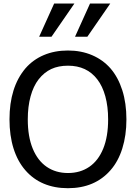

<svg xmlns="http://www.w3.org/2000/svg" viewBox="-20 -1020 748 1056"><path d="M389.2 -1000.5 263.2 -817.9H195.3L277.8 -1000.5ZM586.4 -1000.5 460.4 -817.9H392.6L475.1 -1000.5ZM675.3 -363.3Q675.3 -275.4 652.8 -203.9Q630.4 -132.3 587.9 -84Q501.5 15.1 353.5 15.1Q279.8 15.1 220.7 -9.8Q161.6 -34.7 119.1 -84Q76.7 -132.8 54.4 -203.6Q32.2 -274.4 32.2 -363.3Q32.2 -540 119.6 -643.6Q161.6 -691.9 220.9 -717Q280.3 -742.2 353.5 -742.2Q426.8 -742.2 486.6 -716.6Q546.4 -690.9 587.9 -643.6Q629.9 -594.7 652.6 -523.7Q675.3 -452.6 675.3 -363.3ZM515.1 -583.5Q457.5 -658.7 354 -658.7Q301.3 -658.7 262 -640.4Q222.7 -622.1 192.4 -583.5Q163.6 -546.4 148.2 -490Q132.8 -433.6 132.8 -363.3Q132.8 -269 159.9 -202.9Q187 -136.7 236.8 -102.5Q286.6 -68.4 354 -68.4Q421.4 -68.4 471.2 -102.5Q521 -136.7 547.9 -202.9Q574.7 -269 574.7 -363.3Q574.7 -434.1 559.3 -490.2Q543.9 -546.4 515.1 -583.5Z"/></svg>

Font: SG Kara Bold
Style: Regular
Weight: 400
Designer: Damoon Khanjanzadeh
Version: Version 1.000